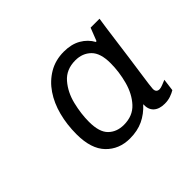

<svg xmlns="http://www.w3.org/2000/svg" viewBox="-83 -824 578 578"><g transform="rotate(-45 206.0 -535.0)"><path d="M188 -372Q142 -372 112.5 -402.5Q83 -433 83 -495Q83 -536 92.5 -572.5Q102 -609 121 -637Q140 -665 168 -681.5Q196 -698 232 -698Q264 -698 286.5 -685Q309 -672 321 -650L324 -651L340 -692H378Q376 -681 373 -658.5Q370 -636 366 -607Q362 -578 358 -547.5Q354 -517 350 -491Q346 -465 344 -448Q342 -431 342 -429Q342 -414 356 -414Q361 -414 370 -417.5Q379 -421 386 -424L381 -385Q373 -380 361.5 -376Q350 -372 336 -372Q313 -372 300.5 -383.5Q288 -395 289 -417Q269 -395 244.5 -383.5Q220 -372 188 -372ZM204 -414Q242 -414 264.5 -438.5Q287 -463 297 -500Q307 -537 307 -574Q307 -617 287.5 -636Q268 -655 238 -655Q199 -655 176.5 -629Q154 -603 145 -566Q136 -529 136 -495Q136 -451 155 -432.5Q174 -414 204 -414Z"/></g></svg>

Font: Chivo Medium Light
Style: Italic
Weight: 300
Italic angle: -8.05°
Version: Version 2.002